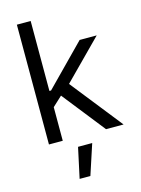

<svg xmlns="http://www.w3.org/2000/svg" viewBox="-141 -805 825 1126"><g transform="rotate(-15 272.0 -242.5)"><path d="M76.7 0V-727.3H160.5V-302.6H170.5L409.1 -545.5H512.8L282.3 -312.5L529.8 0H423.3L219.1 -258.5L160.5 -204.2V0ZM198.2 241.5 237.9 57.5H323.9L263.5 241.5Z"/></g></svg>

Font: Inter Zeller
Style: Regular
Weight: 400
Designer: Rasmus Andersson; Joe Bland
Foundry: zeller
Version: Version 3.015;git-dec3a8cb1